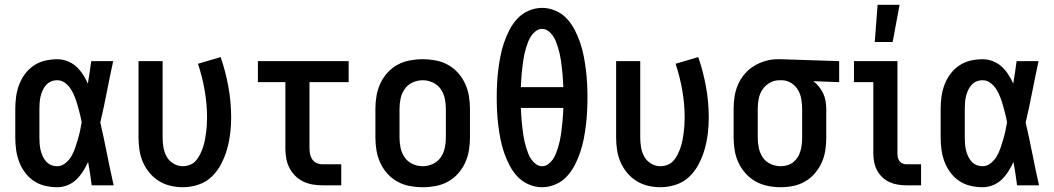

<svg xmlns="http://www.w3.org/2000/svg" viewBox="-20 -776 4415 804"><path d="M220 8Q194 8 168.5 2Q143 -4 121.5 -18.5Q100 -33 84.5 -54Q69 -75 60 -99Q51 -123 47.5 -148.5Q44 -174 44 -200V-320Q44 -346 47.5 -371.5Q51 -397 60 -421Q69 -445 84.5 -466Q100 -487 121.5 -501.5Q143 -516 168.5 -522Q194 -528 220 -528Q241 -528 262 -520Q283 -512 299 -497.5Q315 -483 327 -464.5Q339 -446 348 -426Q352 -450 355.5 -473.5Q359 -497 362 -520H454Q440 -456 427.5 -391.5Q415 -327 400 -263Q415 -198 428 -132Q441 -66 456 0H364Q361 -25 357 -49.5Q353 -74 349 -98Q340 -78 328 -59Q316 -40 300 -24.5Q284 -9 263 -0.5Q242 8 220 8ZM220 -80Q238 -80 253.5 -92.5Q269 -105 278.5 -121Q288 -137 294 -154.5Q300 -172 305.5 -190.5Q311 -209 315 -227Q319 -245 322 -264Q319 -281 314.5 -299Q310 -317 305 -334.5Q300 -352 293.5 -369Q287 -386 277.5 -401.5Q268 -417 253 -428.5Q238 -440 220 -440Q206 -440 194 -435Q182 -430 173 -420Q164 -410 158.5 -397.5Q153 -385 150 -372.5Q147 -360 146 -346.5Q145 -333 145 -320V-200Q145 -187 146 -173.5Q147 -160 150 -147.5Q153 -135 158.5 -122.5Q164 -110 173 -100Q182 -90 194 -85Q206 -80 220 -80Z M746 8Q720 8 694 2Q668 -4 645.5 -18Q623 -32 606 -52.5Q589 -73 578.5 -97Q568 -121 564 -147.5Q560 -174 560 -200V-520H661V-200Q661 -179 664.5 -158.5Q668 -138 678 -120Q688 -102 706.5 -91Q725 -80 745 -80Q761 -80 776 -86Q791 -92 801 -104Q811 -116 818 -130Q825 -144 830 -159Q835 -174 838 -189.5Q841 -205 843 -220.5Q845 -236 846 -252Q847 -268 847 -283Q847 -341 837 -398Q827 -455 809 -509L904 -537Q925 -476 936.5 -412Q948 -348 948 -284Q948 -250 944 -217Q940 -184 931 -152Q922 -120 906.5 -90Q891 -60 867.5 -37Q844 -14 811.5 -3Q779 8 746 8Z M1330 0Q1309 0 1288.5 -3.5Q1268 -7 1249.5 -16Q1231 -25 1216 -40Q1201 -55 1191.5 -74Q1182 -93 1178.5 -113.5Q1175 -134 1175 -155V-432H1060V-520H1440V-432H1276V-155Q1276 -142 1278.5 -130Q1281 -118 1288 -108Q1295 -98 1306.5 -93Q1318 -88 1330 -88H1409V0Z M1750 8Q1723 8 1696 3Q1669 -2 1645 -15Q1621 -28 1602.5 -48.5Q1584 -69 1572.5 -94Q1561 -119 1556.5 -146Q1552 -173 1552 -200V-320Q1552 -347 1556.5 -374Q1561 -401 1572.5 -426Q1584 -451 1602.5 -471.5Q1621 -492 1645 -505Q1669 -518 1696 -523Q1723 -528 1750 -528Q1777 -528 1804 -523Q1831 -518 1855 -505Q1879 -492 1897.5 -471.5Q1916 -451 1927.5 -426Q1939 -401 1943.5 -374Q1948 -347 1948 -320V-200Q1948 -173 1943.5 -146Q1939 -119 1927.5 -94Q1916 -69 1897.5 -48.5Q1879 -28 1855 -15Q1831 -2 1804 3Q1777 8 1750 8ZM1750 -80Q1772 -80 1792.5 -89.5Q1813 -99 1825.5 -117Q1838 -135 1842.5 -156.5Q1847 -178 1847 -200V-320Q1847 -342 1842.5 -363.5Q1838 -385 1825.5 -403Q1813 -421 1792.5 -430.5Q1772 -440 1750 -440Q1728 -440 1707.5 -430.5Q1687 -421 1674.5 -403Q1662 -385 1657.5 -363.5Q1653 -342 1653 -320V-200Q1653 -178 1657.5 -156.5Q1662 -135 1674.5 -117Q1687 -99 1707.5 -89.5Q1728 -80 1750 -80Z M2250 8Q2221 8 2193.5 -4Q2166 -16 2146.5 -37Q2127 -58 2113.5 -84Q2100 -110 2090.5 -138Q2081 -166 2075.5 -194.5Q2070 -223 2066.5 -251.5Q2063 -280 2061.5 -309Q2060 -338 2060 -368Q2060 -397 2061.5 -426Q2063 -455 2066.5 -483.5Q2070 -512 2075.5 -540.5Q2081 -569 2090.5 -597Q2100 -625 2113.5 -651Q2127 -677 2146.5 -698Q2166 -719 2193.5 -731Q2221 -743 2250 -743Q2279 -743 2306.5 -731Q2334 -719 2353.5 -698Q2373 -677 2386.5 -651Q2400 -625 2409.5 -597Q2419 -569 2424.5 -540.5Q2430 -512 2433.5 -483.5Q2437 -455 2438.5 -426Q2440 -397 2440 -368Q2440 -338 2438.5 -309Q2437 -280 2433.5 -251.5Q2430 -223 2424.5 -194.5Q2419 -166 2409.5 -138Q2400 -110 2386.5 -84Q2373 -58 2353.5 -37Q2334 -16 2306.5 -4Q2279 8 2250 8ZM2339 -411Q2338 -425 2337.5 -439Q2337 -453 2335.5 -467Q2334 -481 2332.5 -494.5Q2331 -508 2329 -522Q2327 -536 2324 -549.5Q2321 -563 2317 -576Q2313 -589 2308 -602Q2303 -615 2295 -626.5Q2287 -638 2275.5 -646.5Q2264 -655 2250 -655Q2236 -655 2224.5 -646.5Q2213 -638 2205 -626.5Q2197 -615 2192 -602Q2187 -589 2183 -576Q2179 -563 2176 -549.5Q2173 -536 2171 -522Q2169 -508 2167.5 -494.5Q2166 -481 2164.5 -467Q2163 -453 2162.5 -439Q2162 -425 2161 -411ZM2250 -80Q2264 -80 2275.5 -88.5Q2287 -97 2295 -108.5Q2303 -120 2308 -133Q2313 -146 2317 -159Q2321 -172 2324 -185.5Q2327 -199 2329 -213Q2331 -227 2332.5 -240.5Q2334 -254 2335.5 -268Q2337 -282 2337.5 -296Q2338 -310 2339 -324H2161Q2162 -310 2162.5 -296Q2163 -282 2164.5 -268Q2166 -254 2167.5 -240.5Q2169 -227 2171 -213Q2173 -199 2176 -185.5Q2179 -172 2183 -159Q2187 -146 2192 -133Q2197 -120 2205 -108.5Q2213 -97 2224.5 -88.5Q2236 -80 2250 -80Z M2746 8Q2720 8 2694 2Q2668 -4 2645.5 -18Q2623 -32 2606 -52.5Q2589 -73 2578.5 -97Q2568 -121 2564 -147.5Q2560 -174 2560 -200V-520H2661V-200Q2661 -179 2664.5 -158.5Q2668 -138 2678 -120Q2688 -102 2706.5 -91Q2725 -80 2745 -80Q2761 -80 2776 -86Q2791 -92 2801 -104Q2811 -116 2818 -130Q2825 -144 2830 -159Q2835 -174 2838 -189.5Q2841 -205 2843 -220.5Q2845 -236 2846 -252Q2847 -268 2847 -283Q2847 -341 2837 -398Q2827 -455 2809 -509L2904 -537Q2925 -476 2936.5 -412Q2948 -348 2948 -284Q2948 -250 2944 -217Q2940 -184 2931 -152Q2922 -120 2906.5 -90Q2891 -60 2867.5 -37Q2844 -14 2811.5 -3Q2779 8 2746 8Z M3249 8Q3222 8 3195 2.5Q3168 -3 3144.5 -16Q3121 -29 3102.5 -49.5Q3084 -70 3072.5 -94.5Q3061 -119 3056.5 -146Q3052 -173 3052 -200V-320Q3052 -346 3056 -372Q3060 -398 3070.5 -422Q3081 -446 3098 -466Q3115 -486 3137 -499.5Q3159 -513 3184.5 -520.5Q3210 -528 3236 -528H3250L3494 -520V-432L3386 -436Q3399 -426 3409.5 -413Q3420 -400 3427 -385Q3434 -370 3437 -353.5Q3440 -337 3440 -320V-200Q3440 -173 3436 -146.5Q3432 -120 3421 -95.5Q3410 -71 3392.5 -50.5Q3375 -30 3352 -16.5Q3329 -3 3302.5 2.5Q3276 8 3249 8ZM3249 -80Q3263 -80 3277 -84Q3291 -88 3302 -97Q3313 -106 3320.5 -118Q3328 -130 3332 -144Q3336 -158 3337.5 -172Q3339 -186 3339 -200V-320Q3339 -340 3335.5 -360.5Q3332 -381 3322 -398.5Q3312 -416 3294.5 -427.5Q3277 -439 3257 -440H3244Q3222 -440 3203 -429Q3184 -418 3172.5 -400.5Q3161 -383 3157 -362Q3153 -341 3153 -320V-200Q3153 -178 3157.5 -156.5Q3162 -135 3174 -117Q3186 -99 3206.5 -89.5Q3227 -80 3249 -80Z M3775 0Q3757 0 3739 -3Q3721 -6 3704.5 -13.5Q3688 -21 3674.5 -34Q3661 -47 3652.5 -63Q3644 -79 3640.5 -97.5Q3637 -116 3637 -134V-432H3556V-520H3738V-134Q3738 -126 3739.5 -117.5Q3741 -109 3746 -102Q3751 -95 3759 -91.5Q3767 -88 3775 -88H3837V0ZM3643 -600 3655 -756H3747L3718 -600Z M4095 8Q4069 8 4043.5 2Q4018 -4 3996.5 -18.5Q3975 -33 3959.5 -54Q3944 -75 3935 -99Q3926 -123 3922.5 -148.5Q3919 -174 3919 -200V-320Q3919 -346 3922.5 -371.5Q3926 -397 3935 -421Q3944 -445 3959.5 -466Q3975 -487 3996.5 -501.5Q4018 -516 4043.5 -522Q4069 -528 4095 -528Q4116 -528 4137 -520Q4158 -512 4174 -497.5Q4190 -483 4202 -464.5Q4214 -446 4223 -426Q4227 -450 4230.5 -473.5Q4234 -497 4237 -520H4329Q4315 -456 4302.5 -391.5Q4290 -327 4275 -263Q4290 -198 4303 -132Q4316 -66 4331 0H4239Q4236 -25 4232 -49.5Q4228 -74 4224 -98Q4215 -78 4203 -59Q4191 -40 4175 -24.5Q4159 -9 4138 -0.5Q4117 8 4095 8ZM4095 -80Q4113 -80 4128.5 -92.5Q4144 -105 4153.5 -121Q4163 -137 4169 -154.5Q4175 -172 4180.5 -190.5Q4186 -209 4190 -227Q4194 -245 4197 -264Q4194 -281 4189.5 -299Q4185 -317 4180 -334.5Q4175 -352 4168.5 -369Q4162 -386 4152.5 -401.5Q4143 -417 4128 -428.5Q4113 -440 4095 -440Q4081 -440 4069 -435Q4057 -430 4048 -420Q4039 -410 4033.5 -397.5Q4028 -385 4025 -372.5Q4022 -360 4021 -346.5Q4020 -333 4020 -320V-200Q4020 -187 4021 -173.5Q4022 -160 4025 -147.5Q4028 -135 4033.5 -122.5Q4039 -110 4048 -100Q4057 -90 4069 -85Q4081 -80 4095 -80Z"/></svg>

Font: Iosevka Custom Semibold
Style: Regular
Weight: 600
Designer: Belleve Invis
Foundry: Belleve Invis
Version: Version 27.0.2; ttfautohint (v1.8.4)